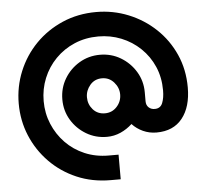

<svg xmlns="http://www.w3.org/2000/svg" viewBox="-61 -781 1145 1065"><g transform="rotate(-5 512.0 -248.0)"><path d="M513 220Q410 220 324 183Q238 146 174.5 81Q111 16 76 -68Q41 -152 41 -247Q41 -341 76 -426Q111 -511 174.5 -576Q238 -641 324.5 -678.5Q411 -716 513 -716Q607 -716 692 -681.5Q777 -647 842.5 -585Q908 -523 945.5 -439Q983 -355 983 -255Q983 -147 933 -84Q883 -21 789 -21Q749 -21 714 -37Q679 -53 654 -80Q625 -53 589 -37Q553 -21 513 -21Q450 -21 398 -52Q346 -83 315 -134.5Q284 -186 284 -249Q284 -312 315 -364Q346 -416 398 -447Q450 -478 513 -478Q576 -478 628 -447Q680 -416 711.5 -364Q743 -312 743 -249V-199Q743 -177 756.5 -164.5Q770 -152 790 -152Q822 -152 833.5 -180.5Q845 -209 845 -251Q845 -323 819 -383Q793 -443 746.5 -487.5Q700 -532 640 -556Q580 -580 513 -580Q441 -580 380 -554Q319 -528 274 -482Q229 -436 204.5 -376Q180 -316 180 -249Q180 -181 205 -121Q230 -61 274.5 -15Q319 31 380 57Q441 83 513 83H568V220ZM513 -152Q553 -152 579.5 -181Q606 -210 606 -249Q606 -287 579.5 -317Q553 -347 513 -347Q472 -347 446.5 -317Q421 -287 421 -249Q421 -210 446.5 -181Q472 -152 513 -152Z"/></g></svg>

Font: MuseoModerno
Style: Bold
Weight: 700
Designer: Pablo Cosgaya, Héctor Gatti, Marcela Romero, and the Authors of The MuseoModerno Project.
Foundry: Omnibus-Type Team
Version: Version 1.001